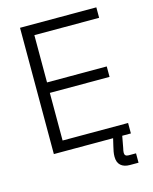

<svg xmlns="http://www.w3.org/2000/svg" viewBox="-126 -783 820 1028"><g transform="rotate(-15 283.5 -269.0)"><path d="M86 0V-700H509V-642H150V-380H481V-322H150V-58H513V0ZM464 162Q432 162 414 146Q396 130 396 98Q396 84 398.5 70Q401 56 405 40L417 -11H467L453 65Q451 74 450 79Q449 84 449 91Q449 110 471 110H512V162Z"/></g></svg>

Font: Space Grotesk Light
Style: Regular
Weight: 300
Designer: Florian Karsten
Foundry: Florian Karsten
Version: Version 2.000